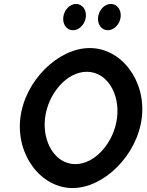

<svg xmlns="http://www.w3.org/2000/svg" viewBox="-20 -948 744 971"><path d="M300 -861C296 -825 317 -795 349 -795C380 -795 410 -825 414 -861C419 -898 396 -928 365 -928C333 -928 305 -899 300 -861ZM476 -861C472 -825 493 -795 525 -795C556 -795 586 -825 590 -861C595 -898 572 -928 541 -928C509 -928 481 -899 476 -861ZM208 -352C223 -474 317 -585 419 -585C521 -585 587 -474 572 -352C557 -230 463 -118 361 -118C259 -118 193 -230 208 -352ZM83 -352C60 -163 188 3 347 3C506 3 674 -163 697 -352C720 -541 593 -705 434 -705C275 -705 106 -541 83 -352Z"/></svg>

Font: Bluebird
Style: LiNrwObl
Weight: 300
Designer: Jasper
Foundry: Cannot Into Space Fonts
Version: Version 0.98